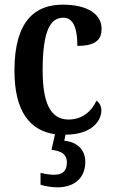

<svg xmlns="http://www.w3.org/2000/svg" viewBox="-20 -568 488 824"><path d="M226 236C298 236 346 197 346 127C346 73 310 41 256 36L261 10C372 10 415 -48 415 -94C415 -113 407 -127 394 -136C374 -91 333 -55 274 -55C196 -55 163 -128 163 -266C163 -441 198 -492 252 -492C299 -492 312 -437 312 -371C393 -371 416 -400 416 -444C416 -506 358 -548 249 -548C133 -548 42 -481 42 -265C42 -86 111 -7 216 8L201 75C240 80 267 91 267 130C267 168 246 182 212 182C196 182 175 179 154 174V225C175 232 209 236 226 236Z"/></svg>

Font: Noto Serif Myanmar Condensed SemiBold
Style: Regular
Weight: 600
Width: 3
Designer: Ben Mitchell and the Monotype Design Team
Foundry: Monotype Imaging Inc.
Version: Version 2.106